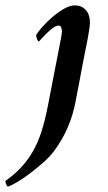

<svg xmlns="http://www.w3.org/2000/svg" viewBox="-108 -467 400 713"><path d="M117 -317Q118 -321 120 -333.5Q122 -346 122 -350Q122 -357 119.5 -364.5Q117 -372 109 -372Q101 -372 89 -363.5Q77 -355 66 -344Q55 -333 46.5 -324Q38 -315 37 -313Q33 -313 29.5 -322Q26 -331 26 -336Q31 -346 47 -364.5Q63 -383 84 -401.5Q105 -420 128 -433.5Q151 -447 170 -447Q195 -447 210.5 -430Q226 -413 226 -383Q226 -374 223 -355Q220 -336 218 -325Q209 -278 200 -234Q193 -196 185.5 -157Q178 -118 173 -92Q164 -42 144 5Q124 52 92 95Q76 116 51.5 137.5Q27 159 2.5 177.5Q-22 196 -44 209Q-66 222 -78 226Q-82 225 -85 218Q-88 211 -88 205Q-54 181 -29 154Q-4 127 14.5 94.5Q33 62 46 21.5Q59 -19 69 -70Z"/></svg>

Font: Vermiglione SemiBold
Style: Italic
Weight: 600
Italic angle: -11°
Version: Version 1.000